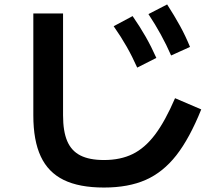

<svg xmlns="http://www.w3.org/2000/svg" viewBox="-20 -798 978 852"><path d="M127.9 -286.1V-738.3H259.8V-286.1Q259.8 -215.3 278.3 -171.9Q296.9 -128.4 336.7 -108.2Q376.5 -87.9 441.4 -87.9Q514.6 -87.9 568.8 -114.5Q623 -141.1 668 -200.7Q712.9 -260.3 756.8 -362.3L873 -312.5Q821.3 -184.1 762.5 -108.9Q703.6 -33.7 626.7 0.2Q549.8 34.2 441.4 34.2Q331.5 34.2 262.7 0.5Q193.8 -33.2 160.9 -103.8Q127.9 -174.3 127.9 -286.1ZM484.4 -681.6 568.4 -726.6Q600.6 -680.2 626 -635.7Q651.4 -591.3 673.8 -541L588.9 -498Q566.9 -547.4 541.7 -591.6Q516.6 -635.7 484.4 -681.6ZM638.7 -735.4 721.7 -778.3Q754.4 -727.5 778.8 -683.1Q803.2 -638.7 823.2 -589.8L739.3 -551.8Q698.7 -645 638.7 -735.4Z"/></svg>

Font: Pretendard
Style: Bold
Weight: 700
Designer: Base glyphs from Inter by Rasmus Andersson; Hangeul glyphs from Noto Sans CJK(Source Han Sans) by Jang Soo-young and Kan
Foundry: Kil Hyung-jin
Version: Version 1.309